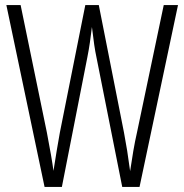

<svg xmlns="http://www.w3.org/2000/svg" viewBox="-20 -734 723 754"><path d="M679 -714 528 0H460L359 -508Q354 -531 350 -558.5Q346 -586 341 -628Q337 -595 333 -567Q329 -539 323 -509L223 0H155L5 -714H61L164 -214Q184 -110 190 -63Q196 -102 203 -144Q210 -186 215 -213L315 -714H368L467 -213Q474 -176 479.5 -141.5Q485 -107 491 -62Q497 -103 503.5 -141Q510 -179 518 -214L623 -714Z"/></svg>

Font: Noto Sans Malayalam ExtraCondensed Light
Style: Regular
Weight: 300
Width: 2
Designer: Jelle Bosma - Monotype Design Team
Foundry: Monotype Imaging Inc.
Version: Version 2.104; ttfautohint (v1.8.4.7-5d5b)